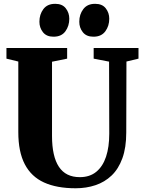

<svg xmlns="http://www.w3.org/2000/svg" viewBox="-20 -1000 769 1028"><path d="M385 8Q284 8 215.8 -23Q147.5 -54 112.8 -120.5Q78 -187 78 -292.5V-670.5L14.5 -686V-743H339.5V-686L258.5 -669.5V-272Q258.5 -217 267.8 -175.8Q277 -134.5 295.5 -106.8Q314 -79 342 -65.2Q370 -51.5 407.5 -51.5Q460.5 -51.5 495.5 -80.2Q530.5 -109 547.8 -161Q565 -213 565 -284L564 -670L481.5 -686V-743H721.5V-686L657 -670.5L656 -291Q656 -209.5 635.2 -152.5Q614.5 -95.5 577.5 -60.2Q540.5 -25 491.2 -8.5Q442 8 385 8ZM266 -803.5Q229 -803.5 210 -827.5Q191 -851.5 191 -883.5Q191 -923 212.2 -951.2Q233.5 -979.5 275 -979.5H276Q313.5 -979.5 332.2 -955.5Q351 -931.5 351 -899.5Q351 -861 330 -832.2Q309 -803.5 267 -803.5ZM480 -803.5Q442.5 -803.5 423.5 -827.5Q404.5 -851.5 404.5 -883.5Q404.5 -923 426 -951.2Q447.5 -979.5 488.5 -979.5H489.5Q527.5 -979.5 546.2 -955.5Q565 -931.5 565 -899.5Q565 -861 543.8 -832.2Q522.5 -803.5 481 -803.5Z"/></svg>

Font: Merriweather 48pt Black
Style: Regular
Weight: 900
Version: Version 2.100